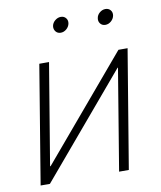

<svg xmlns="http://www.w3.org/2000/svg" viewBox="-81 -781 708 846"><g transform="rotate(-10 273.0 -358.0)"><path d="M426.8 0H383.3L458 -452.1H456.1L73.7 0H32.2L119.6 -529.3H163.1L87.9 -76.2H90.3L473.6 -529.3H514.6ZM436.5 -647.5Q422.4 -647.5 414.1 -657.7Q405.8 -668 408.2 -682.1Q410.2 -696.3 422.1 -706.3Q434.1 -716.3 448.2 -716.3Q462.4 -716.3 470.7 -706.3Q479 -696.3 476.6 -682.1Q474.1 -668 462.4 -657.7Q450.7 -647.5 436.5 -647.5ZM236.8 -647.5Q222.7 -647.5 214.4 -657.7Q206.1 -668 208 -682.1Q210.4 -696.3 222.4 -706.3Q234.4 -716.3 248.5 -716.3Q262.7 -716.3 271 -706.3Q279.3 -696.3 276.9 -682.1Q274.4 -668 262.7 -657.7Q251 -647.5 236.8 -647.5Z"/></g></svg>

Font: Inter 24pt ExtraLight
Style: Italic
Weight: 250
Italic angle: -9.3988°
Version: Version 4.001;git-66647c0bb